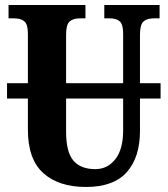

<svg xmlns="http://www.w3.org/2000/svg" viewBox="-20 -734 667 764"><path d="M619 -342H537V-213Q537 -108 484.5 -49Q432 10 322 10Q214 10 152.5 -45Q91 -100 91 -218V-342H8V-403H91V-600Q91 -637 77 -649Q63 -661 36 -661H14V-714H320V-661H298Q271 -661 257 -648.5Q243 -636 243 -596V-403H470V-600Q470 -637 456.5 -649Q443 -661 416 -661H395V-714H615V-661H593Q565 -661 551 -648.5Q537 -636 537 -596V-403H619ZM470 -342H243V-210Q243 -129 272 -95Q301 -61 359 -61Q408 -61 439 -100.5Q470 -140 470 -215Z"/></svg>

Font: Noto Serif CondExtraBold
Style: Regular
Weight: 800
Width: 3
Designer: Monotype Design Team
Foundry: Monotype Imaging Inc.
Version: Version 1.001